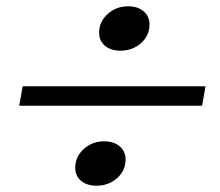

<svg xmlns="http://www.w3.org/2000/svg" viewBox="-20 -590 700 610"><path d="M295 -486Q295 -521 322 -545.5Q349 -570 387 -570Q418 -570 436.5 -554Q455 -538 455 -512Q455 -477 428 -453Q401 -429 363 -429Q332 -429 313.5 -444.5Q295 -460 295 -486ZM52 -316H633L622 -254H41ZM219 -57Q219 -92 246 -116.5Q273 -141 311 -141Q342 -141 360.5 -125Q379 -109 379 -83Q379 -48 352 -24Q325 0 287 0Q256 0 237.5 -15.5Q219 -31 219 -57Z"/></svg>

Font: Fahkwang Medium
Style: Italic
Weight: 500
Italic angle: -10°
Version: Version 1.000; ttfautohint (v1.6)